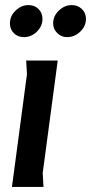

<svg xmlns="http://www.w3.org/2000/svg" viewBox="-20 -735 358 755"><path d="M151 0H27L86 -443L83 -497H207L148 -55ZM147 -661Q147 -632 125 -610.5Q103 -589 74 -589Q50 -589 34.5 -604.5Q19 -620 19 -643Q19 -672 41.5 -693.5Q64 -715 92 -715Q116 -715 131.5 -699.5Q147 -684 147 -661ZM318 -661Q318 -632 295.5 -610.5Q273 -589 244 -589Q221 -589 205 -605Q189 -621 189 -643Q189 -672 211.5 -693.5Q234 -715 262 -715Q286 -715 302 -699.5Q318 -684 318 -661Z"/></svg>

Font: Rosario Light
Style: Bold Italic
Weight: 700
Italic angle: -8.05°
Version: Version 1.101; ttfautohint (v1.8.1.43-b0c9)